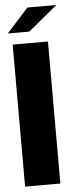

<svg xmlns="http://www.w3.org/2000/svg" viewBox="-55 -805 334 835"><g transform="rotate(-5 112.0 -387.5)"><path d="M20 -620H174V0H20ZM3 -670 98 -775H224L97 -670Z"/></g></svg>

Font: Smooch Sans Thin Black
Style: Regular
Weight: 900
Version: Version 1.010